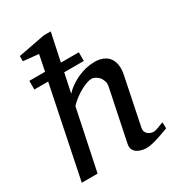

<svg xmlns="http://www.w3.org/2000/svg" viewBox="-179 -845 883 965"><g transform="rotate(-30 262.0 -362.5)"><path d="M522 -24.9Q515.6 -22.5 499.8 -16.6Q483.9 -10.7 464.4 -4.2Q444.8 2.4 424.3 7.3Q403.8 12.2 388.2 12.2Q378.9 12.2 364.7 9.5Q350.6 6.8 338.1 -0.2Q325.7 -7.3 318.4 -20Q311 -32.7 314.9 -53.2L376 -348.1Q380.4 -367.7 375.2 -382.8Q370.1 -397.9 360.8 -408Q351.6 -418 340.3 -423.1Q329.1 -428.2 320.8 -428.2Q309.1 -428.2 292.2 -422.4Q275.4 -416.5 256.6 -406.2Q237.8 -396 218.8 -381.6Q199.7 -367.2 183.1 -350.1L109.9 0H18.1L126 -524.9H45.9V-575.2H137.2L155.8 -668L66.9 -676.8V-707L223.1 -736.8H263.2L229 -575.2H333V-524.9H219.2L195.8 -414.1Q210.9 -430.7 231.7 -445.3Q252.4 -460 276.1 -470.9Q299.8 -481.9 325.4 -488Q351.1 -494.1 376 -494.1Q403.3 -494.1 424.3 -485.6Q445.3 -477.1 458.3 -460.2Q471.2 -443.4 474.9 -418Q478.5 -392.6 471.2 -358.9L416 -89.8Q413.1 -75.7 417.5 -66.2Q421.9 -56.6 429.4 -51Q437 -45.4 445.3 -43.2Q453.6 -41 458 -41Q471.7 -41 487.8 -47.9Q503.9 -54.7 521 -60.1Z"/></g></svg>

Font: Charis SIL Phon
Style: Italic
Weight: 400
Italic angle: -11°
Foundry: SIL International
Version: Version 5.000